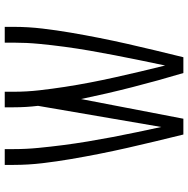

<svg xmlns="http://www.w3.org/2000/svg" viewBox="-12 -762 775 790"><g transform="rotate(-90 375.0 -367.5)"><path d="M216 0Q202 -57 188 -115Q174 -173 161 -230.5Q148 -288 136.5 -346Q125 -404 115 -462.5Q105 -521 98 -580Q91 -639 91 -698V-735H156V-698Q156 -647 161 -596Q166 -545 172.5 -494.5Q179 -444 187.5 -393Q196 -342 205.5 -292Q215 -242 225.5 -192Q236 -142 247 -91L334 -598Q331 -623 329.5 -648Q328 -673 328 -698V-735H392V-698Q392 -645 398 -592.5Q404 -540 412 -488Q420 -436 430 -384Q440 -332 451.5 -280.5Q463 -229 475 -178Q487 -127 500 -75Q511 -127 521.5 -178.5Q532 -230 542 -281.5Q552 -333 561 -385Q570 -437 577 -489Q584 -541 589 -593.5Q594 -646 594 -698V-735H659V-698Q659 -639 652 -580Q645 -521 635 -462.5Q625 -404 613.5 -346Q602 -288 589 -230.5Q576 -173 562 -115Q548 -57 534 0H469Q438 -104 411 -209.5Q384 -315 362 -421L281 0Z"/></g></svg>

Font: Iosevka Aile Custom Light
Style: Regular
Weight: 300
Designer: Belleve Invis
Foundry: Belleve Invis
Version: Version 17.0.2; ttfautohint (v1.8.3)